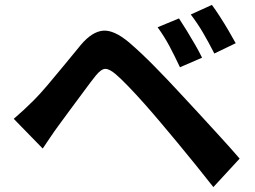

<svg xmlns="http://www.w3.org/2000/svg" viewBox="-20 -768 1040 782"><path d="M709 -693Q723 -672 740.5 -643.5Q758 -615 775 -585.5Q792 -556 803 -533L713 -494Q691 -541 670.5 -579.5Q650 -618 622 -657ZM843 -748Q858 -728 876 -700Q894 -672 911 -643Q928 -614 940 -592L853 -550Q829 -597 807 -634.5Q785 -672 757 -709ZM36 -284Q58 -303 77 -320.5Q96 -338 118 -360Q141 -383 173 -420.5Q205 -458 240.5 -501.5Q276 -545 310 -586Q355 -639 399.5 -643Q444 -647 506 -595Q556 -552 610 -497Q664 -442 710 -392Q744 -356 787.5 -308.5Q831 -261 875.5 -212.5Q920 -164 956 -122L849 -6Q817 -47 778.5 -94.5Q740 -142 702 -188Q664 -234 635 -268Q604 -305 568.5 -345Q533 -385 501.5 -417.5Q470 -450 451 -466Q425 -488 408.5 -487.5Q392 -487 370 -460Q350 -435 322.5 -397.5Q295 -360 266.5 -322Q238 -284 218 -256Q201 -233 184 -207.5Q167 -182 154 -163Z"/></svg>

Font: Noto IKEA Simplified Chinese
Style: Bold
Weight: 700
Designer: Monotype Design Team
Foundry: Monotype Imaging Inc.
Version: Version 1.100